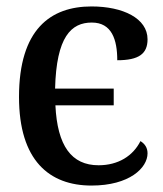

<svg xmlns="http://www.w3.org/2000/svg" viewBox="-20 -566 506 596"><path d="M264 10C382 10 438 -45 438 -90C438 -108 429 -120 416 -128C393 -82 347 -53 286 -53C202 -53 158 -113 152 -239H333V-291H151C155 -452 201 -496 265 -496C327 -496 344 -443 344 -379C411 -379 438 -399 438 -444C438 -509 362 -546 264 -546C137 -546 39 -475 39 -265C39 -68 133 10 264 10Z"/></svg>

Font: Noto Serif SemiCondensed Medium
Style: Regular
Weight: 500
Width: 4
Designer: Monotype Design Team
Foundry: Monotype Imaging Inc.
Version: Version 2.014